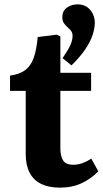

<svg xmlns="http://www.w3.org/2000/svg" viewBox="-20 -847 471 881"><path d="M255 14Q204 14 169 -3Q134 -20 116 -54.5Q98 -89 98 -141V-430H26V-500Q70 -506 96 -525.5Q122 -545 135 -582.5Q148 -620 153 -677L240 -688L257 -680V-513H398V-430H257V-167Q257 -131 269.5 -111Q282 -91 316 -91Q338 -91 358.5 -98.5Q379 -106 399 -119L431 -61Q400 -28 356 -7Q312 14 255 14ZM308 -547 267 -580Q292 -616 302.5 -639.5Q313 -663 313 -681Q313 -694 308 -702.5Q303 -711 291 -721Q280 -731 273 -741Q266 -751 266 -768Q266 -797 287 -812Q308 -827 336 -827Q372 -827 393.5 -802Q415 -777 415 -742Q415 -718 405 -687Q395 -656 371 -620.5Q347 -585 308 -547Z"/></svg>

Font: Literata 18pt
Style: Bold
Weight: 700
Designer: Latin by Veronika Burian and Jose Scaglione. Greek by Irene Vlachou. Cyrillic by Vera Evstafieva.
Foundry: TypeTogether
Version: Version 3.103;gftools[0.9.29]